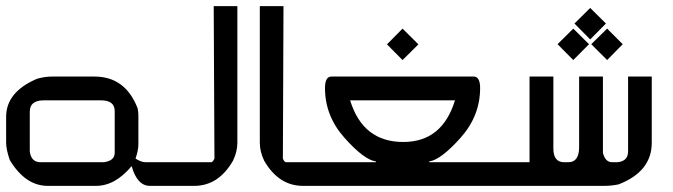

<svg xmlns="http://www.w3.org/2000/svg" viewBox="-20 -606 2194 626"><path d="M149.9 -356.4H288.1Q388.7 -356.4 428.7 -252.9Q431.2 -240.2 431.2 -231.9V-135.7Q431.2 -116.2 421.9 -88.9Q440.4 -77.1 454.6 -77.1H555.7V0H468.8Q427.2 0 409.2 -64.5Q355.5 0 293 0H135.7Q62.5 0 11.7 -84.5Q0 -119.1 0 -140.6V-225.1Q0 -306.2 100.6 -349.1Q125.5 -356.4 149.9 -356.4ZM77.1 -241.7V-112.3Q81.5 -77.1 112.3 -77.1H318.8Q354 -82 354 -107.9V-243.7Q354 -278.8 309.6 -278.8H122.1Q77.1 -278.8 77.1 -241.7Z M753.9 -585.9V-140.6Q753.9 -111.8 739.7 -82Q692.4 0 613.3 0H531.2V-77.1H669.4Q674.3 -78.6 679.2 -88.9L676.8 -585.9Z M827.1 -585.9H904.3L902.3 -88.9Q906.7 -78.6 911.6 -77.1H1023.9V0H967.8Q888.7 0 841.3 -82Q827.1 -111.8 827.1 -140.6Z M1292.5 -410.2 1241.7 -461.4 1292.5 -512.7 1344.2 -461.4ZM1060.5 -356.4H1524.4Q1545.4 -356.4 1545.4 -318.8Q1545.4 -228 1481.4 -156.5Q1417.5 -85 1379.4 -79.6V-77.1H1585.4V0H999.5V-77.1H1205.6V-79.6Q1167 -85 1103.3 -156.5Q1039.6 -228 1039.6 -318.8Q1039.6 -356.4 1060.5 -356.4ZM1121.6 -278.8Q1163.1 -143.1 1294.9 -143.1Q1421.9 -143.1 1463.4 -278.8Z M1849.1 -410.2 1797.9 -461.9 1849.1 -512.7 1900.4 -461.9ZM1959.5 -410.2 1907.7 -461.9 1959.5 -512.7 2010.3 -461.9ZM1904.3 -477.5 1853 -529.3 1904.3 -580.1 1955.6 -529.3ZM1706.5 -356.4H1784.2V-122.1Q1784.2 -77.1 1819.3 -77.1H1833Q1868.2 -77.1 1868.2 -126.5V-356.4H1945.8V-107.9Q1953.1 -77.1 1976.1 -77.1H1992.7Q2027.8 -80.1 2027.8 -112.3V-356.4H2105V-140.6Q2105 -46.9 1997.1 -4.9Q1973.6 0 1950.2 0H1561V-77.1H1706.5Z"/></svg>

Font: Kadhim
Style: Regular
Weight: 400
Designer: Developer/ Husham Jawad
Version: Version 1.00;December 29, 2020;FontCreator 13.0.0.2683 32-bi